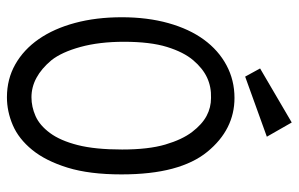

<svg xmlns="http://www.w3.org/2000/svg" viewBox="-170 -660 841 540"><g transform="rotate(90 250.0 -390.5)"><path d="M254 10Q203 10 161.5 -13.5Q120 -37 90.5 -79.5Q61 -122 45 -181.5Q29 -241 29 -313Q29 -385 45.5 -444Q62 -503 92 -544Q122 -585 164 -607.5Q206 -630 256 -630Q300 -630 338 -611Q376 -592 407.5 -553.5Q439 -515 455 -455Q471 -395 471 -312Q471 -222 452 -160.5Q433 -99 402 -61Q371 -23 332.5 -6.5Q294 10 254 10ZM150 -115Q197 -59 254 -59Q281 -59 307 -70.5Q333 -82 354.5 -111Q376 -140 388.5 -189Q401 -238 401 -314Q401 -388 387 -435.5Q373 -483 351.5 -511Q330 -539 306.5 -551.5Q283 -564 256 -564Q225 -565 199 -553Q173 -541 150 -514Q127 -487 112.5 -440Q98 -393 98 -319Q98 -250 112.5 -197Q127 -144 150 -115ZM325 -791 365 -721 196 -660 173 -702Z"/></g></svg>

Font: Inconsolata
Style: Regular
Weight: 400
Designer: Raph Levien, Kirill Tkachev
Foundry: Cyreal
Version: Version 1.013